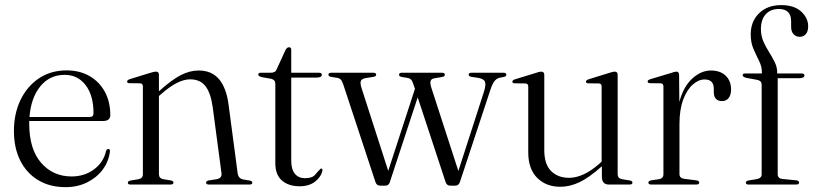

<svg xmlns="http://www.w3.org/2000/svg" viewBox="-20 -742 3270 772"><path d="M423.5 -279.5Q423.5 -255.5 394 -255.5H97.5Q97.5 -250 97.5 -245Q97.5 -142.5 145.2 -87.5Q193 -32.5 268 -32.5Q319.5 -32.5 357.8 -60.8Q396 -89 406.5 -135Q410 -143 415.5 -143Q423 -143 422 -133Q417 -92 392.8 -59.8Q368.5 -27.5 330 -8.5Q291.5 10.5 243.5 10.5Q181 10.5 134.2 -17.2Q87.5 -45 61.8 -95.8Q36 -146.5 36 -215.5Q36 -284.5 62.2 -339.5Q88.5 -394.5 136.2 -426.8Q184 -459 248 -459Q300.5 -459 340 -436.2Q379.5 -413.5 401.5 -373Q423.5 -332.5 423.5 -279.5ZM240 -441Q179.5 -441 142 -394.8Q104.5 -348.5 98.5 -271.5H339.5Q356 -271.5 356 -286.5Q356 -358.5 324.2 -399.8Q292.5 -441 240 -441Z M619 -441.5V-375L620 -376Q671 -421.5 707 -440Q743 -458.5 778.5 -458.5Q832 -458.5 861.2 -423Q890.5 -387.5 899 -321.5L935.5 -46Q938.5 -24 957.5 -20.5L984 -16Q994.5 -14 994.5 -7.5Q994.5 0 983.5 0H820Q808.5 0 808.5 -8Q808.5 -14 819 -16.5L851 -21.5Q873.5 -25.5 870.5 -46L835 -313Q827 -369 805.8 -396Q784.5 -423 744.5 -423Q695.5 -423 629.5 -365L619 -356V-42Q619 -25 636.5 -21.5L667 -16.5Q677.5 -14.5 677.5 -8Q677.5 0 666 0H504.5Q494 0 494 -7.5Q494 -13.5 504.5 -16L537 -21.5Q554.5 -25 554.5 -41.5V-394Q554.5 -406.5 543.5 -407L500 -407.5Q491 -408 491 -414Q491 -419.5 501 -423.5L585.5 -449.5Q600 -454 607 -454Q619 -454 619 -441.5Z M1071 -425 1032 -432Q1018.5 -435.5 1018.5 -442Q1018.5 -449.5 1028 -449.5H1068Q1087.5 -449.5 1092 -462.5L1127.5 -540Q1133.5 -552 1142 -552Q1151 -552 1151 -542V-449.5H1263Q1274 -449.5 1274 -441.5Q1274 -430 1252 -430H1151V-96Q1151 -61 1165.8 -43.2Q1180.5 -25.5 1206.5 -25.5Q1235.5 -25.5 1247 -39.5Q1258.5 -53.5 1269.5 -64Q1277 -66 1276.5 -56Q1270.5 -29.5 1246.2 -11.2Q1222 7 1185 7Q1140.5 7 1113.8 -16Q1087 -39 1087 -86.5V-405.5Q1087 -421 1071 -425Z M1529.5 4.5H1508Q1494.5 4.5 1489.5 -10.5L1360 -403Q1355 -418 1349 -423.2Q1343 -428.5 1332.5 -429.5L1311 -433Q1300.5 -435 1300.5 -441.5Q1300.5 -449.5 1311.5 -449.5H1481.5Q1492.5 -449.5 1492.5 -441.5Q1492.5 -435 1481.5 -433L1456 -429Q1435.5 -426.5 1431.2 -417.2Q1427 -408 1434.5 -385.5L1541 -55L1648.5 -385L1642 -403.5Q1638 -417 1632.5 -422.2Q1627 -427.5 1617 -429L1595.5 -432.5Q1584.5 -434.5 1584.5 -441.5Q1584.5 -449.5 1595.5 -449.5H1757.5Q1768.5 -449.5 1768.5 -441.5Q1768.5 -434 1757.5 -432.5L1728.5 -427.5Q1714.5 -425.5 1711.5 -417Q1708.5 -408.5 1714 -390.5L1823 -54.5L1925.5 -372Q1935 -401 1930 -413.2Q1925 -425.5 1902 -429L1876 -433Q1864.5 -435 1864.5 -441.5Q1864.5 -449.5 1875.5 -449.5H2004.5Q2016 -449.5 2016 -441.5Q2016 -434.5 2005 -432.5L1987.5 -429Q1976 -426 1967.5 -414.8Q1959 -403.5 1951 -378.5L1829 -9.5Q1824 4.5 1811 4.5H1790Q1776.5 4.5 1771.5 -10.5L1659.5 -350.5L1547 -8.5Q1542.5 4.5 1529.5 4.5Z M2104 -129.5V-394Q2104 -406 2092.5 -406.5L2049.5 -407Q2040 -407.5 2040 -413.5Q2040 -419.5 2050.5 -423L2135 -449Q2149.5 -454 2156 -454Q2168.5 -454 2168.5 -441V-138Q2168.5 -81.5 2196 -54.2Q2223.5 -27 2268 -27Q2295.5 -27 2325.8 -40.5Q2356 -54 2391 -84.5L2399 -92V-394Q2399 -406 2388.5 -406.5L2345 -407Q2336 -407.5 2336 -413.5Q2336 -419.5 2346 -423L2430 -449Q2444.5 -454 2451.5 -454Q2463.5 -454 2463.5 -441V-42Q2463.5 -25 2481 -21.5L2512 -16.5Q2523 -14.5 2523 -7.5Q2523 0 2511.5 0H2428Q2400 0 2400 -32V-73.5Q2348 -27 2309.2 -9Q2270.5 9 2233 9Q2176 9 2140 -26.8Q2104 -62.5 2104 -129.5Z M2710.5 -441 2711.5 -332Q2728 -394 2763.5 -426.2Q2799 -458.5 2838 -458.5Q2876.5 -458.5 2898 -437.5Q2919.5 -416.5 2919.5 -382Q2919.5 -359.5 2909.5 -347.5Q2899.5 -335.5 2884 -335.5Q2850.5 -335.5 2850 -371.5V-385.5Q2850 -422.5 2813 -422.5Q2789 -422.5 2765.8 -402.2Q2742.5 -382 2727.2 -341.8Q2712 -301.5 2712 -242.5V-42.5Q2712 -25.5 2731 -23L2779.5 -17Q2791.5 -15 2791.5 -8Q2791.5 0 2779.5 0H2598.5Q2587 0 2587 -8Q2587 -14.5 2598.5 -17L2630 -21.5Q2647.5 -25 2647.5 -41V-394.5Q2647.5 -406.5 2636.5 -407L2593 -407.5Q2584 -408 2584 -414.5Q2584 -420 2594.5 -423.5L2678 -448.5Q2693.5 -454 2700 -454Q2710 -454 2710.5 -441Z M3107 -42Q3107 -24.5 3125.5 -22.5L3181 -17Q3193 -16 3193 -8Q3193 0 3181.5 0H2989Q2979 0 2979 -7.5Q2979 -14.5 2990 -16.5L3024 -22Q3042.5 -26 3042.5 -41V-401.5Q3042.5 -416.5 3026.5 -420.5L2980.5 -429Q2966 -433 2966 -439.5Q2966 -446.5 2975.5 -446.5H3043.5V-450Q3043.5 -474.5 3032.2 -497Q3021 -519.5 3009.8 -544.8Q2998.5 -570 2998.5 -603.5Q2998.5 -656 3032.2 -688.8Q3066 -721.5 3121 -721.5Q3173 -721.5 3201.2 -695.8Q3229.5 -670 3229.5 -636Q3229.5 -615.5 3220 -604.8Q3210.5 -594 3195.5 -594Q3180.5 -594 3170.8 -604.5Q3161 -615 3161 -633.5V-656Q3161 -706 3111 -706Q3077.5 -705.5 3058.5 -684.2Q3039.5 -663 3039.5 -625Q3039.5 -598.5 3049.2 -576Q3059 -553.5 3072 -533Q3085 -512.5 3095 -492.2Q3105 -472 3105 -450.5V-446.5H3203.5Q3214.5 -446.5 3214.5 -439Q3214.5 -427.5 3193 -427.5H3107Z"/></svg>

Font: Fraunces 72pt Light
Style: Regular
Weight: 300
Version: Version 1.000;[0bf87f6ff]